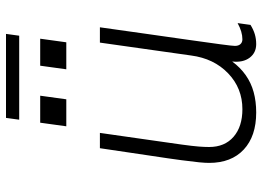

<svg xmlns="http://www.w3.org/2000/svg" viewBox="-137 -727 874 640"><g transform="rotate(-90 300.0 -407.0)"><path d="M245 10Q166 10 121.5 -31.5Q77 -73 77 -147Q77 -160 79 -180.5Q81 -201 86 -239Q91 -277 101 -342.5Q111 -408 126 -511H177Q162 -405 152.5 -339.5Q143 -274 138 -237.5Q133 -201 131.5 -181.5Q130 -162 130 -147Q130 -95 164 -65.5Q198 -36 256 -36Q326 -36 375.5 -83.5Q425 -131 435 -207L478 -511H529Q518 -432 507 -355Q496 -278 487 -214.5Q478 -151 472.5 -110Q467 -69 467 -61Q467 -49 473 -42.5Q479 -36 489 -36Q514 -36 543 -52L537 -9Q521 1 505.5 5.5Q490 10 473 10Q444 10 427.5 -12Q411 -34 415 -70Q395 -43 369.5 -25Q344 -7 313 1.5Q282 10 245 10ZM221 -780 227 -824H507L501 -780ZM479 -623H389L401 -710H491ZM289 -623H199L211 -710H301Z"/></g></svg>

Font: Chivo Mono Medium Thin
Style: Italic
Weight: 250
Italic angle: -8.05°
Monospace: yes
Version: Version 1.008